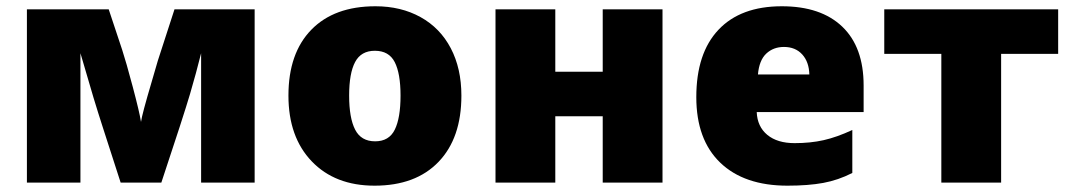

<svg xmlns="http://www.w3.org/2000/svg" viewBox="-20 -583 3422 613"><path d="M793 0H622.1V-413.1Q606.4 -350.1 586.7 -283Q566.9 -215.8 495.1 0H365.2L308.1 -176.8Q279.3 -265.6 247.6 -376.5L236.8 -413.1V0H65.9V-553.2H327.1L370.1 -423.8Q382.3 -386.7 403.8 -305.9Q425.3 -225.1 430.2 -193.8Q433.1 -216.8 464.8 -323.7L483.9 -389.2L537.1 -553.2H793Z M1453.1 -277.8Q1453.1 -142.1 1380.1 -66.2Q1307.1 9.8 1175.8 9.8Q1049.8 9.8 975.3 -67.9Q900.9 -145.5 900.9 -277.8Q900.9 -413.1 973.9 -488Q1046.9 -563 1178.7 -563Q1260.3 -563 1322.8 -528.3Q1385.3 -493.7 1419.2 -429Q1453.1 -364.3 1453.1 -277.8ZM1094.7 -277.8Q1094.7 -206.5 1113.8 -169.2Q1132.8 -131.8 1177.7 -131.8Q1222.2 -131.8 1240.5 -169.2Q1258.8 -206.5 1258.8 -277.8Q1258.8 -348.6 1240.2 -384.8Q1221.7 -420.9 1176.8 -420.9Q1132.8 -420.9 1113.8 -385Q1094.7 -349.1 1094.7 -277.8Z M1752.9 -553.2V-354H1904.3V-553.2H2095.2V0H1904.3V-211.9H1752.9V0H1562V-553.2Z M2494.1 9.8Q2356 9.8 2279.5 -63.7Q2203.1 -137.2 2203.1 -272.9Q2203.1 -413.1 2273.9 -488Q2344.7 -563 2476.1 -563Q2601.1 -563 2669.2 -497.8Q2737.3 -432.6 2737.3 -310.1V-225.1H2396Q2397.9 -178.7 2429.9 -152.3Q2461.9 -126 2517.1 -126Q2567.4 -126 2609.6 -135.5Q2651.9 -145 2701.2 -168V-30.8Q2656.2 -7.8 2608.4 1Q2560.5 9.8 2494.1 9.8ZM2482.9 -433.1Q2449.2 -433.1 2426.5 -411.9Q2403.8 -390.6 2399.9 -345.2H2564Q2563 -385.3 2541.3 -409.2Q2519.5 -433.1 2482.9 -433.1Z M3358.4 -411.1H3176.3V0H2985.4V-411.1H2803.2V-553.2H3358.4Z"/></svg>

Font: Open Sans ExtBd
Style: Bold
Weight: 800
Foundry: Ascender Corporation
Version: Version 1.10